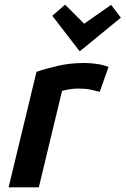

<svg xmlns="http://www.w3.org/2000/svg" viewBox="-20 -806 540 826"><path d="M17 0 137 -497Q178 -511 230 -523Q282 -535 344 -535Q368 -535 396.5 -531Q425 -527 447 -518L409 -411Q389 -416 369.5 -420.5Q350 -425 316 -425Q299 -425 280 -422Q261 -419 247 -415L147 0ZM323 -585 205 -738 260 -786 342 -704 458 -785 500 -730Z"/></svg>

Font: Ubuntu Sans
Style: Bold Italic
Weight: 700
Italic angle: -13.5°
Designer: Dalton Maag Ltd
Foundry: Dalton Maag Ltd
Version: Version 1.006